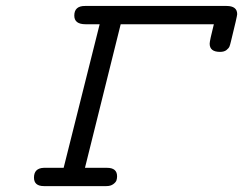

<svg xmlns="http://www.w3.org/2000/svg" viewBox="-20 -631 824 651"><path d="M95.2 -28.8Q95.2 -61 128.9 -62H195.8L317.9 -548.8H270Q231.9 -548.8 231.9 -578.1Q231.9 -611.3 269 -610.8H748Q784.2 -610.8 784.2 -583Q784.2 -576.2 763.2 -491.2Q760.3 -479 758.1 -473.4Q755.9 -467.8 748 -461.4Q740.2 -455.1 726.1 -455.1Q690.9 -455.1 690.9 -482.9Q690.9 -492.7 705.1 -548.8H389.2L268.1 -62H342.8Q377 -62 377 -33.2Q377 -26.4 375 -19.8Q373 -13.2 364 -6.6Q355 0 340.8 0H128.9Q95.2 0 95.2 -28.8Z"/></svg>

Font: CMU Typewriter Text Variable Width
Style: Italic
Weight: 500
Italic angle: -14.04°
Version: Version 0.7.0